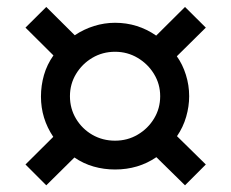

<svg xmlns="http://www.w3.org/2000/svg" viewBox="-20 -663 677 563"><path d="M115.7 -119.6 54.7 -180.7 136.2 -261.7Q100.1 -315.4 100.1 -379.9Q100.1 -412.1 108.9 -442.9Q117.7 -473.6 136.7 -500.5L54.7 -582L115.7 -642.6L199.2 -559.6Q225.1 -577.1 255.6 -586.7Q286.1 -596.2 317.4 -596.2Q383.8 -596.2 438 -558.6L522.5 -642.6L583.5 -582L498.5 -498Q515.6 -474.1 525.1 -443.6Q534.7 -413.1 534.7 -380.9Q534.7 -351.1 525.9 -320.6Q517.1 -290 499 -263.7L583.5 -180.7L522.5 -119.6L438.5 -202.1Q385.7 -166 317.4 -166Q284.7 -166 254.6 -174.6Q224.6 -183.1 198.2 -201.2ZM317.4 -250.5Q354 -250.5 384 -268.3Q414.1 -286.1 431.9 -315.7Q449.7 -345.2 449.7 -380.9Q449.7 -416.5 431.6 -446Q413.6 -475.6 383.5 -493.4Q353.5 -511.2 317.4 -511.2Q280.8 -511.2 250.7 -493.4Q220.7 -475.6 202.9 -446Q185.1 -416.5 185.1 -380.9Q185.1 -344.7 202.9 -314.9Q220.7 -285.2 250.7 -267.8Q280.8 -250.5 317.4 -250.5Z"/></svg>

Font: Kameron
Style: Regular
Weight: 400
Designer: Vernon Adams
Foundry: Vernon Adams
Version: Version 1.100